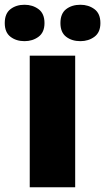

<svg xmlns="http://www.w3.org/2000/svg" viewBox="-58 -787 442 807"><path d="M258 0H67V-553H258ZM-38 -690Q-38 -730 -14 -748.5Q10 -767 45 -767Q79 -767 104 -748.5Q129 -730 129 -690Q129 -651 104 -632.5Q79 -614 45 -614Q10 -614 -14 -632.5Q-38 -651 -38 -690ZM196 -690Q196 -730 220 -748.5Q244 -767 280 -767Q314 -767 339 -748.5Q364 -730 364 -690Q364 -651 339 -632.5Q314 -614 280 -614Q244 -614 220 -632.5Q196 -651 196 -690Z"/></svg>

Font: Noto Sans Cham Black
Style: Regular
Weight: 900
Version: Version 2.002